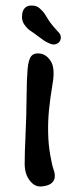

<svg xmlns="http://www.w3.org/2000/svg" viewBox="-20 -676 296 695"><path d="M129.4 -1H125Q104 -1 87.4 -22.9Q69.3 -46.4 69.3 -83.7Q69.3 -121.1 72.5 -189.2Q75.7 -257.3 76.2 -323.2Q76.7 -389.2 79.8 -425.5Q83 -461.9 94.2 -473.9Q105.5 -485.8 127.7 -481.7Q149.9 -477.5 164.8 -452.9Q179.7 -428.2 170.4 -373Q161.1 -317.9 157.2 -276.4Q153.3 -234.9 154.3 -193.6Q155.3 -152.3 161.9 -114.5Q168.5 -76.7 174.1 -61.8Q179.7 -46.9 178 -33.4Q176.3 -20 164.6 -11.5Q152.8 -2.9 129.4 -1ZM88.4 -655.8Q92.8 -655.8 97.2 -655.8Q112.3 -655.8 124 -645.5Q137.2 -633.8 143.6 -623Q149.9 -612.3 156.5 -602.3Q163.1 -592.3 173.1 -580.3Q183.1 -568.4 190.9 -560.1Q200.2 -552.2 200.2 -540V-537.6Q198.7 -524.4 187.3 -518.3Q175.8 -512.2 162.6 -517.3Q149.4 -522.5 140.1 -528.6Q130.9 -534.7 117.7 -544.9Q104.5 -555.2 91.6 -563.5Q78.6 -571.8 67.9 -587.4Q59.6 -599.6 59.6 -615.2Q59.6 -620.6 60.5 -626.5Q64.9 -652.3 88.4 -655.8Z"/></svg>

Font: Myanmar Kalay
Style: Regular
Weight: 400
Designer: Khon Soe Zaw Thu
Foundry: PaOh Unicode khonsoezawthu@gmail.com and @hotmail.com
Version: Version 1.20 December 6, 2016